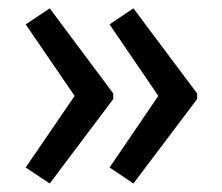

<svg xmlns="http://www.w3.org/2000/svg" viewBox="-20 -492 527 456"><path d="M448.2 -256.8 296.9 -56.2 240.2 -94.2 356 -264.2 240.2 -434.1 296.9 -472.2 448.2 -270ZM249 -256.8 98.1 -56.2 41 -94.2 157.2 -264.2 41 -434.1 98.1 -472.2 249 -270Z"/></svg>

Font: Droid Sans
Style: Regular
Weight: 400
Foundry: Ascender Corporation
Version: Version 1.00 build 114